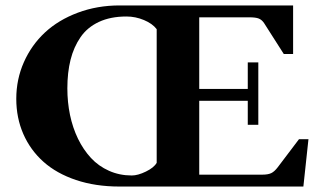

<svg xmlns="http://www.w3.org/2000/svg" viewBox="-20 -683 1162 703"><path d="M417 0Q329.6 0 258.3 -23.9Q187 -47.9 139.2 -90.6Q91.3 -133.3 65.4 -192.4Q39.6 -251.5 39.6 -321.3Q39.6 -392.6 67.4 -455.3Q95.2 -518.1 144.5 -564Q193.8 -609.9 264.9 -636.5Q335.9 -663.1 418 -663.1H1053.2V-485.4H1019L946.8 -598.6Q938.5 -610.8 927.2 -615.2Q916 -619.6 893.1 -619.6H709.5V-357.4H887.2V-454.6H925.8V-226.1H887.2V-314H709.5V-43.5H940.4Q961.4 -43.5 973.1 -49.1Q984.9 -54.7 997.1 -70.8L1074.7 -173.3H1109.4L1090.8 0ZM462.4 -40.5Q484.9 -40.5 514.4 -54.9Q543.9 -69.3 553.7 -86.9V-576.2Q538.1 -596.7 507.1 -609.6Q476.1 -622.6 442.9 -622.6Q384.8 -622.6 342.3 -602.8Q299.8 -583 274.9 -546.9Q250 -510.7 238.3 -464.1Q226.6 -417.5 226.6 -359.4Q226.6 -309.1 236.3 -262.2Q246.1 -215.3 265.6 -175Q285.2 -134.8 313 -104.7Q340.8 -74.7 379.2 -57.6Q417.5 -40.5 462.4 -40.5Z"/></svg>

Font: Elstob 8pt
Style: Bold
Weight: 700
Designer: Peter S. Baker
Version: Version 1.015